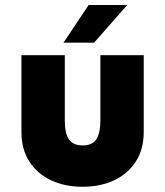

<svg xmlns="http://www.w3.org/2000/svg" viewBox="-20 -713 644 748"><path d="M301.8 14.6Q232.4 14.6 178.7 -10.7Q125 -36.1 94.2 -84Q63.5 -131.8 63.5 -199.2V-498H232.4V-244.1Q232.4 -193.4 248.5 -169.9Q264.6 -146.5 301.8 -146.5Q338.9 -146.5 355 -169.9Q371.1 -193.4 371.1 -244.1V-498H540V-199.2Q540 -131.8 509.3 -84Q478.5 -36.1 424.8 -10.7Q371.1 14.6 301.8 14.6ZM227.5 -546.9 325.2 -693.4H475.6L346.7 -546.9Z"/></svg>

Font: Sen ExtraBold
Style: Regular
Weight: 800
Version: Version 2.000;gftools[0.9.31]